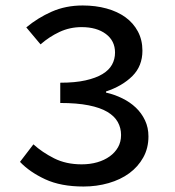

<svg xmlns="http://www.w3.org/2000/svg" viewBox="-20 -669 640 701"><path d="M285 12Q202 12 145 -14.5Q88 -41 53 -78L102 -142Q134 -113 177.5 -91Q221 -69 278 -69Q309 -69 335 -76.5Q361 -84 380.5 -98Q400 -112 411 -131.5Q422 -151 422 -176Q422 -202 410 -223.5Q398 -245 372 -260.5Q346 -276 303.5 -284.5Q261 -293 200 -293V-367Q254 -367 292 -375.5Q330 -384 354 -398.5Q378 -413 389 -433Q400 -453 400 -477Q400 -520 366.5 -545Q333 -570 278 -570Q235 -570 197.5 -552.5Q160 -535 128 -507L76 -569Q118 -604 169 -626.5Q220 -649 282 -649Q329 -649 369 -638Q409 -627 438 -606Q467 -585 483.5 -554Q500 -523 500 -484Q500 -428 463.5 -391.5Q427 -355 367 -335V-331Q398 -324 426.5 -310Q455 -296 476 -276Q497 -256 509.5 -229.5Q522 -203 522 -171Q522 -128 503 -94Q484 -60 452 -36.5Q420 -13 376.5 -0.5Q333 12 285 12Z"/></svg>

Font: SauceCodePro Nerd Font Mono
Style: Regular
Weight: 500
Monospace: yes
Designer: Paul D. Hunt, Teo Tuominen
Foundry: Adobe Systems Incorporated
Version: Version 2.030;PS 1.000;hotconv 16.6.51;makeotf.lib2.5.65220;